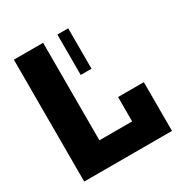

<svg xmlns="http://www.w3.org/2000/svg" viewBox="-163 -827 914 955"><g transform="rotate(-30 294.0 -350.0)"><path d="M48 0V-700H216V-140H404V-280H552V0ZM298 -468V-700H360V-468Z"/></g></svg>

Font: Tektur
Style: Bold
Weight: 700
Designer: Adam Jagosz
Foundry: Adam Jagosz
Version: Version 1.005;gftools[0.9.30]